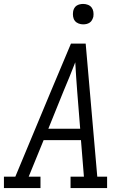

<svg xmlns="http://www.w3.org/2000/svg" viewBox="-33 -957 653 977"><path d="M-13 0V-58H45L225 -490L328 -735H403L462 -58H512V0H326V-58H394L379 -244H189L113 -58H173V0ZM375 -302 360 -490Q357 -528 354.5 -565.5Q352 -603 350 -640Q335 -602 320 -564.5Q305 -527 289 -490L213 -302ZM390 -833Q378 -833 366.5 -837.5Q355 -842 348 -851Q341 -860 339 -872.5Q337 -885 339 -898Q340 -906 344.5 -914.5Q349 -923 356.5 -928Q364 -933 373 -935Q382 -937 390 -937Q403 -937 414.5 -932.5Q426 -928 433 -919Q440 -910 442 -897.5Q444 -885 442 -872Q440 -864 435.5 -855.5Q431 -847 423.5 -842Q416 -837 407.5 -835Q399 -833 390 -833Z"/></svg>

Font: Iosevka Slab Light Extended
Style: Italic
Weight: 300
Width: 7
Italic angle: -9°
Monospace: yes
Designer: Belleve Invis
Foundry: Belleve Invis
Version: Version 11.1.0; ttfautohint (v1.8.3)